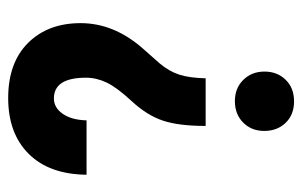

<svg xmlns="http://www.w3.org/2000/svg" viewBox="-160 -602 767 488"><g transform="rotate(-90 224.0 -357.5)"><path d="M156.2 -15.6Q135.7 -37.1 135.7 -69.8Q135.7 -102.5 157 -123.5Q178.2 -144.5 211.4 -144.5Q244.6 -144.5 265.6 -123Q286.6 -101.6 286.6 -69.3Q286.6 -37.1 265.9 -15.6Q245.1 5.9 210.9 5.9Q176.8 5.9 156.2 -15.6ZM148.4 -218.8Q148.4 -287.1 161.9 -327.4Q175.3 -367.7 210.9 -406.2Q246.6 -444.8 258.8 -470.7Q271 -496.6 271 -522.9Q271 -604.5 218.3 -604.5Q194.8 -604.5 179.2 -582Q163.6 -559.6 162.6 -521.5H24.4Q25.4 -616.2 77.4 -668.5Q129.4 -720.7 219.2 -720.7Q309.1 -720.7 359.4 -670.2Q409.7 -619.6 409.7 -536.6Q409.7 -453.6 347.7 -381.3L307.1 -335.4Q287.1 -311.5 278.8 -285.9Q270.5 -260.3 269.5 -218.8Z"/></g></svg>

Font: RobotoCondensed-Bold
Style: Bold
Weight: 700
Designer: Google
Version: Version 2.001240; 2014